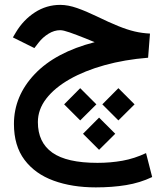

<svg xmlns="http://www.w3.org/2000/svg" viewBox="-20 -457 698 807"><path d="M410.1 -18.4 477.6 -86.4 545.6 -18.4 477.6 49.1ZM249.6 -18.4 317.1 -86.4 385.1 -18.4 317.1 49.1ZM328.9 105.2 396.4 37.3 464.4 105.2 396.4 172.7ZM377.9 -279.8Q369.6 -283.2 362.5 -286.1Q355.5 -289.1 339.8 -295.4Q299.3 -311.5 272.7 -320.8Q246.1 -330.1 232.9 -330.1Q208 -330.1 183.8 -315.2Q159.7 -300.3 142.6 -278.3L124.5 -254.9L34.2 -299.8L46.9 -321.3Q78.1 -373.5 126.7 -405Q175.3 -436.5 233.4 -436.5Q266.1 -436.5 304.2 -423.1Q342.3 -409.7 385.7 -388.7Q439 -362.8 477.1 -347.4Q515.1 -332 546.4 -324.7Q577.6 -317.4 610.4 -315.9L602.5 -214.4Q503.9 -206.5 419.7 -183.1Q335.4 -159.7 272.5 -123.8Q209.5 -87.9 174.3 -42.2Q139.2 3.4 139.2 56.2Q139.2 141.6 200 184.6Q260.7 227.5 389.6 227.5Q444.8 227.5 494.9 218.5Q544.9 209.5 593.8 186.5L619.6 287.1Q568.4 311.5 510 321Q451.7 330.6 382.8 330.6Q282.7 330.6 205.1 302.2Q127.4 273.9 83 214.8Q38.6 155.8 38.6 64Q38.6 -53.2 125.7 -145.3Q212.9 -237.3 377.9 -279.8Z"/></svg>

Font: Vazir Medium UI
Style: Medium-UI
Weight: 500
Designer: Saber Rastikerdar
Foundry: Saber Rastikerdar
Version: Version 30.0.0